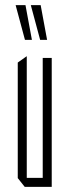

<svg xmlns="http://www.w3.org/2000/svg" viewBox="-20 -726 270 746"><path d="M76 0 49 -34V-483L83 -507H84V-35H146V-501H181V0ZM77 -571 41 -705V-706H79L104 -571ZM136 -571 100 -705V-706H138L163 -571Z"/></svg>

Font: Foldit Thin ExtraLight
Style: Regular
Weight: 250
Version: Version 1.003